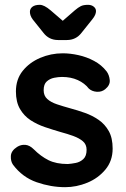

<svg xmlns="http://www.w3.org/2000/svg" viewBox="-20 -766 522 796"><path d="M34 -83Q24 -97 25 -119Q26 -141 51 -157Q67 -167 85 -165.5Q103 -164 120 -147Q149 -118 181 -102Q213 -86 261 -86Q276 -87 294 -90.5Q312 -94 325.5 -106.5Q339 -119 339 -145Q339 -167 324 -180Q309 -193 284.5 -202Q260 -211 230 -219Q199 -228 166.5 -239Q134 -250 107 -267.5Q80 -285 63 -314Q46 -343 46 -387Q46 -437 74 -472Q102 -507 146.5 -526Q191 -545 240 -545Q271 -545 305 -537.5Q339 -530 370 -513.5Q401 -497 422 -470Q433 -455 435 -434Q437 -413 416 -396Q401 -384 381 -385.5Q361 -387 348 -399Q331 -421 302.5 -434Q274 -447 237 -447Q222 -447 204.5 -443.5Q187 -440 174 -428.5Q161 -417 161 -392Q161 -369 176 -355.5Q191 -342 216.5 -333.5Q242 -325 271 -317Q301 -309 332 -298Q363 -287 389 -269Q415 -251 431 -222.5Q447 -194 447 -150Q447 -99 417 -63Q387 -27 342 -8.5Q297 10 250 10Q191 10 132 -10.5Q73 -31 34 -83ZM257 -600H221Q183 -600 160 -630L116 -685Q104 -701 104 -717Q104 -730 114.5 -738Q125 -746 145 -746Q163 -746 190 -723L255 -667L229 -670L290 -723Q304 -735 315 -740.5Q326 -746 345 -746Q359 -746 368.5 -738.5Q378 -731 378 -720Q378 -713 374.5 -704.5Q371 -696 362 -685L318 -630Q295 -600 257 -600Z"/></svg>

Font: Quicksand Variable Light
Style: Regular
Weight: 300
Designer: Andrew Paglinawan
Foundry: Andrew Paglinawan
Version: Version 3.004